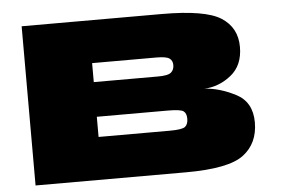

<svg xmlns="http://www.w3.org/2000/svg" viewBox="-49 -743 1195 811"><g transform="rotate(-5 548.5 -337.5)"><path d="M70 0H708Q889 0 952.5 -48Q1016 -96 1016 -185Q1016 -272 947 -307Q878 -342 816 -345Q879 -348 930 -389Q981 -430 981 -508Q981 -590 914.5 -632.5Q848 -675 664 -675H70ZM353 -181V-266.5H655Q708 -266.5 720.5 -257.2Q733 -248 733 -225Q733 -202 720.5 -191.5Q708 -181 655 -181ZM353 -413.5V-494H626Q667 -494 680.5 -484.5Q694 -475 694 -456Q694 -436 681 -424.8Q668 -413.5 625 -413.5Z"/></g></svg>

Font: Anybody ExtraExpanded Black
Style: Regular
Weight: 900
Width: 8
Version: Version 1.113;gftools[0.9.25]